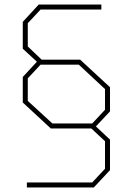

<svg xmlns="http://www.w3.org/2000/svg" viewBox="-20 -757 583 843"><path d="M98 66V44H385L441 -16V-137L381 -193H203L80 -307V-419L142 -486L80 -543V-661L150 -737H425V-715H158L102 -655V-553L163 -495H332L463 -374V-268L401 -202L463 -144V-10L392 66ZM210 -215H385L441 -275V-366L326 -473H158L102 -413V-314Z"/></svg>

Font: Tomorrow Thin
Style: Regular
Weight: 250
Designer: Tony de Marco, Monica Rizzolli
Foundry: Just in Type
Version: Version 2.002